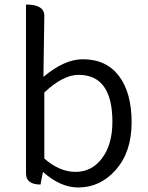

<svg xmlns="http://www.w3.org/2000/svg" viewBox="-20 -816 654 849"><path d="M326 13Q247 13 170 -56L159 0Q95 0 95 -49V-796Q176 -796 176 -746L172 -476Q265 -554 346 -554Q450 -554 506 -480Q562 -406 562 -275Q562 -145 493 -66Q424 13 326 13ZM176 -115Q243 -56 314 -56Q386 -56 431 -116Q477 -177 477 -278Q477 -485 327 -485Q259 -485 176 -407Z"/></svg>

Font: Swei Half Moon CJK TC
Style: DemiLight
Weight: 350
Version: Version 2.125